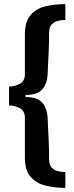

<svg xmlns="http://www.w3.org/2000/svg" viewBox="-20 -755 359 934"><path d="M298 159Q247 159 202 148Q157 137 129 105.5Q101 74 101 11V-182Q101 -216 76 -229Q51 -242 24 -242V-334Q51 -334 76 -347Q101 -360 101 -394V-587Q101 -650 129 -682Q157 -714 202 -724.5Q247 -735 298 -735V-658Q281 -658 262.5 -653.5Q244 -649 231.5 -636Q219 -623 219 -597Q219 -548 216.5 -499.5Q214 -451 212 -401Q211 -350 187 -321.5Q163 -293 104 -293V-283Q163 -283 186.5 -254.5Q210 -226 212 -175Q214 -125 216.5 -77Q219 -29 219 21Q219 46 231 59.5Q243 73 261.5 77.5Q280 82 298 82Z"/></svg>

Font: Archivo Narrow
Style: Bold
Weight: 700
Designer: Hector Gatti
Foundry: Omnibus-Type
Version: Version 3.002